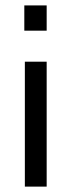

<svg xmlns="http://www.w3.org/2000/svg" viewBox="-20 -693 264 713"><path d="M153.3 -463.9V0H72.3V-463.9ZM70.3 -672.9H153.3V-579.1H70.3Z"/></svg>

Font: BF_TEXT
Style: Regular
Weight: 400
Foundry: EA DICE
Version: Version 1.404